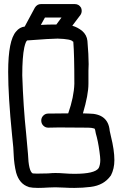

<svg xmlns="http://www.w3.org/2000/svg" viewBox="-20 -920 600 940"><path d="M345 -69Q444 -69 463 -97Q471 -113 471 -137Q471 -149 467 -178Q460 -230 449 -267Q446 -287 443 -290L441 -291Q429 -295 411 -295L268 -296L216 -295Q202 -295 192 -305Q182 -315 182 -330Q182 -344 192 -354Q202 -364 216 -364L314 -365Q342 -445 344 -510Q344 -654 339 -714V-716H337Q330 -729 262 -731Q230 -731 113 -722Q106 -718 99 -688Q89 -641 89 -551Q94 -398 108 -266L117 -166Q120 -82 140 -71Q147 -70 160 -70Q188 -70 215 -71Q236 -73 251 -73Q271 -73 296 -71Q321 -69 345 -69ZM334 -794Q359 -787 382 -769Q405 -749 408 -720Q414 -650 414 -606L413 -574V-510Q413 -456 386 -365Q402 -365 414 -364Q509 -364 517 -281V-280L523 -253Q540 -185 540 -136Q540 -94 523 -61Q522 -61 522 -60Q489 -13 424 -5Q384 0 344 0Q318 0 293.5 -1.5Q269 -3 251 -3L218 -2Q189 0 166 0Q139 0 121 -4Q121 -5 120 -5Q75 -19 59 -75Q49 -116 47 -162V-163Q47 -187 39 -259Q20 -448 20 -568Q20 -723 59 -766Q76 -787 101 -790Q120 -826 151 -883Q162 -900 180 -900H347Q366 -900 377 -882Q380 -874 380 -867Q380 -856 374 -847ZM180 -798Q214 -800 245 -800H256L281 -834H200Z"/></svg>

Font: Bubblez Graffiti
Style: Regular
Weight: 400
Designer: GGBotNet
Foundry: GGBotNet
Version: 1.00